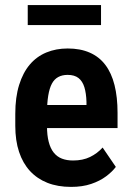

<svg xmlns="http://www.w3.org/2000/svg" viewBox="-20 -730 517 760"><path d="M261.2 9.8Q208.5 9.8 167.7 -6.3Q127 -22.5 98.6 -53.2Q70.3 -84 55.4 -128.9Q40.5 -173.8 40.5 -231.9V-279.3Q40.5 -345.2 55.7 -393.8Q70.8 -442.4 97.9 -474.4Q125 -506.3 163.3 -522.2Q201.7 -538.1 248 -538.1Q297.9 -538.1 335.2 -521.7Q372.6 -505.4 397 -473.1Q421.4 -440.9 433.3 -393.3Q445.3 -345.7 445.3 -283.2V-223.1H96.7V-314.5H322.3V-326.7Q321.3 -360.8 314 -384.8Q306.6 -408.7 290.8 -421.1Q274.9 -433.6 247.6 -433.6Q226.1 -433.6 210.4 -425Q194.8 -416.5 185.3 -398.7Q175.8 -380.9 170.9 -351.3Q166 -321.8 166 -279.3V-231.9Q166 -194.3 172.9 -168.2Q179.7 -142.1 192.9 -125.7Q206.1 -109.4 225.1 -102.1Q244.1 -94.7 269.5 -94.7Q307.6 -94.7 336.4 -108.6Q365.2 -122.6 386.2 -146L438.5 -69.3Q424.3 -50.3 399.9 -32Q375.5 -13.7 341.1 -2Q306.6 9.8 261.2 9.8ZM379.9 -710V-630.9H89.8V-710Z"/></svg>

Font: Roboto Condensed SemiBold
Style: Regular
Weight: 600
Designer: Christian Robertson
Foundry: Google
Version: Version 3.008; 2023